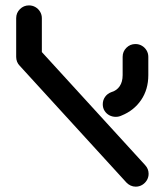

<svg xmlns="http://www.w3.org/2000/svg" viewBox="-20 -687 611 712"><path d="M448.9 -10 53 -443.3Q46.7 -449.6 43.3 -458.1Q40 -466.7 40 -475.9Q40 -495.6 53.9 -509.4Q67.8 -523.3 87.4 -523.3Q97.4 -523.3 106.5 -519.4Q115.6 -515.6 121.9 -508.5L517.8 -75.2Q531.1 -61.1 531.1 -42.6Q531.1 -29.6 524.6 -18.7Q518.1 -7.8 507.2 -1.3Q496.3 5.2 483.3 5.2Q473.3 5.2 464.4 1.1Q455.6 -3 448.9 -10ZM409.3 -253.7Q396.7 -253.7 385.7 -259.4Q374.8 -265.2 368 -275.7Q361.1 -286.3 361.1 -300.4Q361.1 -315.9 369.8 -328Q378.5 -340 392.6 -345.2Q413 -351.1 423.9 -367.4Q434.8 -383.7 434.8 -408.5V-476.3Q434.8 -495.9 448.7 -509.8Q462.6 -523.7 482.2 -523.7Q495.2 -523.7 506.1 -517.4Q517 -511.1 523.5 -500.2Q530 -489.3 530 -476.3V-408.5Q530 -355.2 503.3 -316.1Q476.7 -277 430.7 -258.5Q420.7 -253.7 409.3 -253.7ZM87.4 -667Q100.4 -667 111.3 -660.7Q122.2 -654.4 128.7 -643.5Q135.2 -632.6 135.2 -619.6V-475.9H40V-619.6Q40 -639.3 53.9 -653.1Q67.8 -667 87.4 -667Z"/></svg>

Font: 26F Galaxy Hebrew Extra Bold
Style: Regular
Weight: 800
Designer: C₂₉H₂₅N₃O₅
Version: Version 1.000